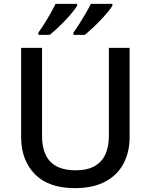

<svg xmlns="http://www.w3.org/2000/svg" viewBox="-20 -961 778 991"><path d="M649 -252Q649 -178 618.5 -118.5Q588 -59 525 -24.5Q462 10 366 10Q230 10 159.5 -62.5Q89 -135 89 -254V-714H197V-259Q197 -171 240 -126.5Q283 -82 371 -82Q431 -82 469 -104Q507 -126 524.5 -165.5Q542 -205 542 -260V-714H649ZM560 -931Q552 -918 535.5 -898Q519 -878 498 -856Q477 -834 456 -814.5Q435 -795 418 -781H359V-793Q373 -812 389.5 -838Q406 -864 422 -891.5Q438 -919 449 -941H560ZM378 -931Q370 -918 354 -898Q338 -878 317 -856Q296 -834 275 -814.5Q254 -795 237 -781H178V-793Q192 -812 208.5 -838Q225 -864 240.5 -891.5Q256 -919 267 -941H378Z"/></svg>

Font: Noto Sans Armenian Medium
Style: Regular
Weight: 500
Designer: Monotype Design Team
Foundry: Monotype Imaging Inc.
Version: Version 2.007